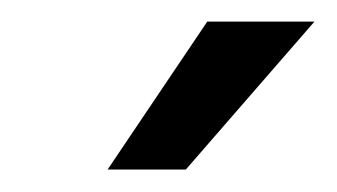

<svg xmlns="http://www.w3.org/2000/svg" viewBox="-20 -778 307 175"><path d="M78.1 -623.5 168.9 -758.3H266.6L149.4 -623.5Z"/></svg>

Font: Inter 16pt
Style: Italic
Weight: 400
Italic angle: -9.3988°
Version: Version 4.001;git-66647c0bb